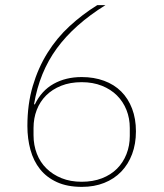

<svg xmlns="http://www.w3.org/2000/svg" viewBox="-20 -718 640 750"><path d="M300 12Q243 12 202.5 -6.5Q162 -25 136.5 -57Q111 -89 99 -132.5Q87 -176 87 -226Q87 -311 108 -382Q129 -453 165.5 -511.5Q202 -570 252 -616Q302 -662 360 -698H392Q270 -622 202 -529Q134 -436 113 -311L116 -310Q142 -364 189.5 -390.5Q237 -417 299 -417Q347 -417 386.5 -402.5Q426 -388 453.5 -360.5Q481 -333 496 -293.5Q511 -254 511 -205Q511 -156 496 -116Q481 -76 453.5 -47.5Q426 -19 387 -3.5Q348 12 300 12ZM299 -8Q343 -8 378 -21.5Q413 -35 437 -59Q461 -83 474 -116Q487 -149 487 -187V-218Q487 -256 474 -288.5Q461 -321 437 -345Q413 -369 378 -383Q343 -397 299 -397Q254 -397 219 -383Q184 -369 160 -345Q136 -321 123.5 -288.5Q111 -256 111 -218V-190Q111 -151 124 -117.5Q137 -84 161.5 -60Q186 -36 220.5 -22Q255 -8 299 -8Z"/></svg>

Font: IBM Plex Sans Hebrew Thin
Style: Regular
Weight: 100
Designer: Mike Abbink, Paul van der Laan, Pieter van Rosmalen, Yanek Iontef
Foundry: Bold Monday
Version: Version 1.2